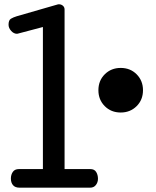

<svg xmlns="http://www.w3.org/2000/svg" viewBox="-20 -867 719 887"><path d="M19.5 0ZM252.4 -847.2Q262.7 -847.2 270.5 -840.6Q278.3 -834 278.3 -823.2V-85.9H397.5Q416 -85.9 424.3 -72.5Q432.6 -59.1 432.6 -41Q432.6 -24.9 423.1 -12.5Q413.6 0 396.5 0H70.3Q49.8 0 40 -11.7Q30.3 -23.4 30.3 -42Q30.3 -60.1 39.3 -73Q48.3 -85.9 67.4 -85.9H178.2V-742.2L63.5 -711.9Q61.5 -711.9 61 -711.4Q60.5 -710.9 58.6 -710.9Q43.5 -710.9 31.5 -724.4Q19.5 -737.8 19.5 -752.9Q19.5 -773.9 30.5 -780.5Q41.5 -787.1 57.6 -792L245.6 -846.2Q246.6 -846.7 248.3 -846.9Q250 -847.2 252.4 -847.2ZM537.6 -347.2Q493.2 -347.2 463.9 -376.7Q434.6 -406.2 434.6 -450.2Q434.6 -494.6 464.1 -523.9Q493.7 -553.2 537.6 -553.2Q582 -553.2 611.3 -523.7Q640.6 -494.1 640.6 -450.2Q640.6 -405.8 611.1 -376.5Q581.5 -347.2 537.6 -347.2Z"/></svg>

Font: Cutive
Style: Regular
Weight: 400
Designer: Vernon Adams
Version: Version 1.002